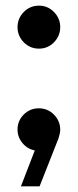

<svg xmlns="http://www.w3.org/2000/svg" viewBox="-20 -522 275 679"><path d="M54 137 103 10Q77 5 59.5 -16Q42 -37 42 -64Q42 -95 64 -117Q86 -139 117 -139Q149 -139 171 -116.5Q193 -94 193 -63Q193 -56 191 -48Q189 -40 187 -33L120 137ZM118 -350Q86 -350 64 -372.5Q42 -395 42 -426Q42 -457 64 -479.5Q86 -502 118 -502Q149 -502 171 -479.5Q193 -457 193 -426Q193 -395 171 -372.5Q149 -350 118 -350Z"/></svg>

Font: Atkinson Hyperlegible Next Medium
Style: Regular
Weight: 500
Designer: Elliott Scott, Megan Eiswerth, Linus Boman, Theodore Petrosky, Letters from Sweden
Foundry: Applied Design Works, Letters from Sweden
Version: Version 2.001